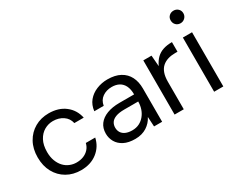

<svg xmlns="http://www.w3.org/2000/svg" viewBox="-98 -1114 1866 1522"><g transform="rotate(-30 835.0 -353.0)"><path d="M291 12Q219 12 162.5 -20.5Q106 -53 74 -111.5Q42 -170 42 -248Q42 -326 74.5 -384.5Q107 -443 163.5 -475.5Q220 -508 291 -508Q381 -508 440.5 -462Q500 -416 516 -339H430Q420 -386 381 -412Q342 -438 290 -438Q248 -438 211 -417Q174 -396 151 -353.5Q128 -311 128 -248Q128 -202 141.5 -166.5Q155 -131 177.5 -107Q200 -83 229.5 -71Q259 -59 290 -59Q326 -59 354.5 -70.5Q383 -82 403 -104Q423 -126 430 -157H516Q500 -82 440 -35Q380 12 291 12Z M787 12Q725 12 684.5 -9Q644 -30 624 -65Q604 -100 604 -141Q604 -192 630.5 -227Q657 -262 705.5 -280.5Q754 -299 820 -299H954Q954 -346 939 -377Q924 -408 896 -423.5Q868 -439 829 -439Q780 -439 744 -414Q708 -389 700 -341H614Q620 -395 650.5 -432Q681 -469 728.5 -488.5Q776 -508 829 -508Q899 -508 945.5 -482.5Q992 -457 1015 -411.5Q1038 -366 1038 -305V0H964L959 -88H958Q947 -66 930.5 -48Q914 -30 893 -16.5Q872 -3 845.5 4.5Q819 12 787 12ZM800 -59Q837 -59 865.5 -73.5Q894 -88 914 -113Q934 -138 944 -169Q954 -200 954 -233V-234H827Q778 -234 748 -222.5Q718 -211 705 -191Q692 -171 692 -145Q692 -119 704.5 -99.5Q717 -80 741.5 -69.5Q766 -59 800 -59Z M1152 0V-496H1227L1235 -397H1236Q1254 -436 1279.5 -460.5Q1305 -485 1340 -496.5Q1375 -508 1421 -508V-420H1398Q1363 -420 1333.5 -411Q1304 -402 1282 -383Q1260 -364 1248 -331.5Q1236 -299 1236 -252V0Z M1514 0V-496H1598V0ZM1556 -603Q1531 -603 1514.5 -619.5Q1498 -636 1498 -662Q1498 -686 1514.5 -702Q1531 -718 1556 -718Q1580 -718 1597 -702Q1614 -686 1614 -661Q1614 -637 1597 -620Q1580 -603 1556 -603Z"/></g></svg>

Font: DM Sans 28pt
Style: Regular
Weight: 400
Version: Version 4.004;gftools[0.9.30]